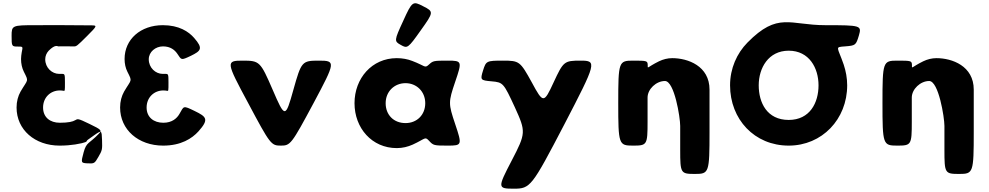

<svg xmlns="http://www.w3.org/2000/svg" viewBox="-20 -879 5972 1159"><path d="M424 -599C441 -598 444 -600 506 -662C568 -724 569 -726 527 -726C343 -728 334 -727 194 -727C54 -727 50 -725 50 -663C50 -600 51 -598 86 -598C121 -598 118 -598 111 -562C109 -549 107 -536 107 -523C107 -494 113 -468 124 -446C155 -384 149 -403 104 -326C89 -299 80 -267 80 -230C80 -96 190 0 340 0C376 0 408 -3 434 -7C502 -18 503 -25 504 -28C505 -32 506 -33 549 -63C593 -94 594 -93 596 -34C598 25 597 28 574 68C551 108 549 109 508 107C468 105 468 103 485 40C502 -23 518 -10 576 -71C597 -92 592 -96 520 -131C448 -166 450 -162 433 -153C420 -145 394 -138 341 -138C282 -138 240 -171 240 -230C240 -291 285 -333 341 -333C350 -333 357 -332 363 -331C372 -329 372 -330 372 -381C372 -431 371 -433 354 -433H337C294 -433 253 -470 253 -521C253 -541 261 -559 274 -573C314 -613 326 -599 333 -599C339 -599 342 -600 424 -599Z M1050 -555C1076 -517 1071 -513 1132 -542C1193 -572 1208 -586 1152 -650C1119 -688 1061 -727 963 -727C829 -727 732 -642 732 -523C732 -494 738 -468 749 -446C780 -384 774 -403 729 -326C714 -299 705 -267 705 -230C705 -96 815 0 965 0C1073 0 1139 -43 1178 -86C1243 -159 1227 -174 1155 -209C1083 -244 1091 -239 1063 -191C1048 -165 1019 -138 966 -138C908 -138 865 -171 865 -230C865 -291 910 -333 966 -333C975 -333 982 -332 988 -331C997 -329 997 -330 997 -381C997 -431 996 -433 979 -433H962C919 -433 878 -470 878 -521C878 -566 919 -599 964 -599C1009 -599 1035 -577 1050 -555Z M1445 -513C1343 -513 1344 -506 1478 -257C1611 -7 1617 0 1675 0C1733 0 1739 -7 1873 -257C2006 -506 2007 -513 1905 -513C1803 -513 1799 -508 1751 -337C1703 -165 1700 -165 1626 -337C1552 -508 1547 -513 1445 -513Z M2399 -608C2439 -585 2443 -587 2520 -696C2598 -805 2599 -809 2535 -841C2472 -874 2468 -872 2414 -753C2359 -634 2359 -630 2399 -608ZM2308 -256C2308 -327 2361 -377 2428 -377C2494 -377 2547 -327 2547 -256C2547 -186 2497 -136 2428 -136C2356 -136 2308 -186 2308 -256ZM2120 -256C2120 -106 2225 15 2375 15C2410 15 2442 7 2471 -6C2550 -42 2544 -57 2570 -29C2596 -1 2599 0 2684 0C2769 0 2770 -4 2728 -129C2686 -254 2686 -262 2728 -386C2770 -509 2769 -513 2683 -513C2597 -513 2594 -512 2569 -489C2543 -465 2548 -481 2469 -511C2441 -522 2409 -528 2375 -528C2225 -528 2120 -406 2120 -256Z M3322 -382C3263 -254 3259 -254 3190 -382C3120 -509 3115 -513 3016 -513C2917 -513 2914 -511 2896 -454C2878 -396 2880 -394 2948 -388C3017 -382 3020 -378 3088 -231C3155 -84 3155 -75 3069 90C2983 255 2983 260 3082 260C3181 260 3190 249 3386 -127C3581 -502 3584 -513 3485 -513C3386 -513 3381 -509 3322 -382Z M3801 0C3886 0 3889 -4 3889 -145V-290C3889 -341 3941 -390 3994 -390C4051 -390 4086 -170 4086 -119V26C4086 167 4089 171 4175 171C4260 171 4263 164 4263 -84V-338C4263 -481 4132 -528 4038 -528C4010 -528 3983 -521 3958 -509C3885 -473 3890 -460 3890 -486C3889 -512 3886 -513 3801 -513C3715 -513 3712 -506 3712 -257C3712 -7 3715 0 3801 0Z M4560 -364C4560 -468 4618 -573 4741 -573C4865 -573 4921 -468 4921 -364C4921 -259 4869 -155 4741 -155C4610 -155 4560 -259 4560 -364ZM4492 -622C4428 -557 4387 -466 4387 -364C4387 -159 4534 0 4741 0C4942 0 5094 -159 5094 -364C5094 -408 5086 -450 5073 -489C5035 -599 5017 -594 5081 -599C5145 -604 5147 -606 5165 -666C5182 -725 5176 -727 4962 -727C4747 -727 4676 -809 4492 -622Z M5396 0C5481 0 5484 -4 5484 -145V-290C5484 -341 5536 -390 5589 -390C5646 -390 5681 -170 5681 -119V26C5681 167 5684 171 5770 171C5855 171 5858 164 5858 -84V-338C5858 -481 5727 -528 5633 -528C5605 -528 5578 -521 5553 -509C5480 -473 5485 -460 5485 -486C5484 -512 5481 -513 5396 -513C5310 -513 5307 -506 5307 -257C5307 -7 5310 0 5396 0Z"/></svg>

Font: Hussar Print
Style: Bold
Weight: 700
Foundry: Cannot Into Space Fonts
Version: Version 2.00